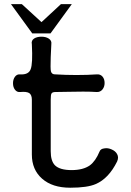

<svg xmlns="http://www.w3.org/2000/svg" viewBox="-20 -877 623 915"><path d="M131.8 -402.3V-140.6Q131.8 -68.4 180.7 -25.4Q229.5 17.6 314.5 17.6Q396.5 17.6 436.5 0Q498 -26.4 538.1 -107.4Q546.9 -127 538.1 -142.6Q530.3 -157.2 511.7 -165Q494.1 -172.9 477.5 -169.9Q459 -168 454.1 -154.3Q435.5 -109.4 408.2 -88.9Q376 -66.4 321.3 -66.4Q265.6 -66.4 242.2 -88.9Q221.7 -109.4 221.7 -156.2V-402.3Q221.7 -425.8 225.6 -431.6Q229.5 -438.5 245.1 -438.5L306.6 -439.5Q353.5 -440.4 376 -440.4Q414.1 -440.4 440.4 -438.5Q458 -437.5 468.8 -451.2Q478.5 -463.9 478.5 -481.4Q478.5 -500 468.8 -511.7Q458 -524.4 440.4 -522.5Q398.4 -519.5 343.8 -519.5Q293 -519.5 245.1 -522.5Q226.6 -521.5 222.7 -537.1Q219.7 -548.8 221.7 -604.5L224.6 -666Q227.5 -683.6 211.9 -693.4Q198.2 -702.1 177.7 -702.1Q156.2 -702.1 142.6 -693.4Q127.9 -683.6 131.8 -666Q136.7 -573.2 126 -546.9Q116.2 -520.5 77.1 -522.5Q60.5 -524.4 50.8 -510.7Q42 -498 42 -480.5Q42 -461.9 50.8 -450.2Q60.5 -436.5 77.1 -438.5Q105.5 -441.4 119.1 -433.6Q131.8 -424.8 131.8 -402.3ZM84 -857.4H32.2L133.8 -717.8H220.7L322.3 -857.4H270.5L177.7 -771.5Z"/></svg>

Font: Gungsuh
Style: Regular
Weight: 400
Version: Version 2.21